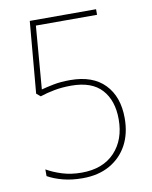

<svg xmlns="http://www.w3.org/2000/svg" viewBox="-82 -776 669 847"><g transform="rotate(-10 252.5 -352.0)"><path d="M240 -426Q341 -426 394.5 -370.5Q448 -315 448 -219Q448 -150 420.5 -99Q393 -48 342 -19Q291 10 220 10Q171 10 131.5 -0.5Q92 -11 64 -27V-57Q93 -40 132.5 -27.5Q172 -15 220 -15Q315 -15 368 -71Q421 -127 421 -219Q421 -303 376.5 -352Q332 -401 240 -401Q199 -401 164.5 -394.5Q130 -388 100 -378L82 -393L110 -714H407V-689H133L110 -407Q132 -413 164.5 -419.5Q197 -426 240 -426Z"/></g></svg>

Font: Noto Sans Lao UI SemCond Thin
Style: Regular
Weight: 100
Width: 4
Designer: Monotype Design Team
Foundry: Monotype Imaging Inc.
Version: Version 2.000; ttfautohint (v1.8.4.7-5d5b)